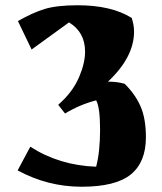

<svg xmlns="http://www.w3.org/2000/svg" viewBox="-20 -685 614 729"><path d="M303 -489Q303 -563 242 -600L100 -497L48 -605Q104 -637 150 -651Q196 -665 275 -665Q403 -665 480 -617Q489 -590 489 -565Q489 -468 390 -375Q425 -375 453 -367Q493 -328 513.5 -281.5Q534 -235 534 -164Q534 -69 476.5 -22.5Q419 24 290 24Q161 24 47 -38L95 -128Q205 -57 345 -52Q360 -108 360 -193Q360 -278 345 -304Q283 -288 227 -254L201 -287L215 -300Q259 -342 281 -394Q303 -446 303 -489Z"/></svg>

Font: Joti One
Style: Regular
Weight: 400
Designer: Eduardo Rodriguez Tunni
Foundry: Eduardo Rodriguez Tunni
Version: Version 1.001